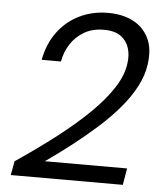

<svg xmlns="http://www.w3.org/2000/svg" viewBox="-52 -758 692 804"><g transform="rotate(5 294.5 -356.0)"><path d="M23 0 34 -59Q126 -121 203 -180.5Q280 -240 337.5 -296.5Q395 -353 429 -406Q463 -459 469 -509Q474 -543 465 -572.5Q456 -602 430.5 -621Q405 -640 358 -640Q311 -640 276 -619.5Q241 -599 219.5 -565.5Q198 -532 191 -492H110Q123 -561 160 -610.5Q197 -660 251.5 -686Q306 -712 370 -712Q432 -712 476 -689Q520 -666 541.5 -622Q563 -578 554 -513Q548 -466 523.5 -419Q499 -372 460.5 -326.5Q422 -281 373 -237Q324 -193 270 -151Q216 -109 160 -70H506L494 0Z"/></g></svg>

Font: DM Sans 11pt
Style: Italic
Weight: 400
Italic angle: -10°
Version: Version 4.004;gftools[0.9.30]